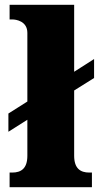

<svg xmlns="http://www.w3.org/2000/svg" viewBox="-20 -780 413 800"><path d="M20 0H363V-61H352C315 -61 289 -78 289 -131V-403L372 -455V-534L289 -481V-760H20V-699H31C47 -699 94 -692 94 -643V-357L15 -307V-231L94 -281V-131C94 -78 68 -61 31 -61H20Z"/></svg>

Font: Noto Serif Lao Black
Style: Regular
Weight: 900
Designer: Monotype Design Team
Foundry: Monotype Imaging Inc.
Version: Version 2.003